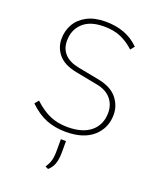

<svg xmlns="http://www.w3.org/2000/svg" viewBox="-166 -777 925 1126"><g transform="rotate(20 296.0 -214.0)"><path d="M296 10Q228 10 173.5 -11.5Q119 -33 66 -84L86 -109Q138 -61 186.5 -40.5Q235 -20 296 -20Q390 -20 441 -63Q492 -106 492 -181Q492 -231 461.5 -267Q431 -303 372 -314L237 -340Q158 -355 122 -397Q86 -439 86 -495Q86 -546 110 -587.5Q134 -629 181 -653.5Q228 -678 296 -678Q359 -678 411.5 -659Q464 -640 506 -598L486 -573Q447 -609 403 -628.5Q359 -648 296 -648Q210 -648 165 -605.5Q120 -563 120 -495Q120 -445 150.5 -413Q181 -381 240 -370L375 -344Q453 -328 489.5 -282.5Q526 -237 526 -181Q526 -97 466 -43.5Q406 10 296 10ZM273 250 254 241Q266 223 272.5 207.5Q279 192 281.5 173Q284 154 284 128V60H316V128Q316 171 306.5 200Q297 229 273 250Z"/></g></svg>

Font: Gantari Thin
Style: Regular
Weight: 250
Designer: Anugrah Pasau
Foundry: Lafontype
Version: Version 1.000